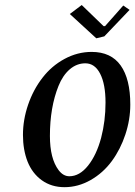

<svg xmlns="http://www.w3.org/2000/svg" viewBox="-20 -737 544 772"><path d="M386.7 -183.1Q404.3 -250.5 404.3 -324.7Q404.3 -398.4 382.8 -440.4Q361.3 -482.4 323.2 -482.4Q288.6 -482.4 260.5 -458.3Q232.4 -434.1 215.3 -391.6Q180.7 -305.7 180.7 -190.4Q180.7 -99.1 215.8 -52.7Q234.4 -28.3 258.8 -28.3Q299.8 -28.3 334 -71Q368.2 -113.8 386.7 -183.1ZM429.7 -89.4Q394.5 -41.5 344.2 -12.9Q293.9 15.6 239.3 15.6Q187 15.6 148.4 -12Q109.9 -39.6 90.8 -87.4Q72.3 -134.8 72.3 -194.3Q72.3 -255.4 93 -315.9Q113.8 -376.5 150.4 -423.8Q187 -471.7 239.3 -500Q291.5 -528.3 348.6 -528.3Q426.3 -528.3 465.1 -473.9Q503.9 -419.4 503.9 -316.4Q503.9 -255.9 484.1 -196.3Q464.4 -136.7 429.7 -89.4ZM367.2 -583 260.7 -680.7 308.6 -716.8 396.5 -631.8H402.3L475.6 -714.8L501 -697.3L399.4 -590.8Z"/></svg>

Font: Neuton
Style: Italic
Weight: 400
Italic angle: -9°
Designer: Brian M Zick
Version: Version 1.32